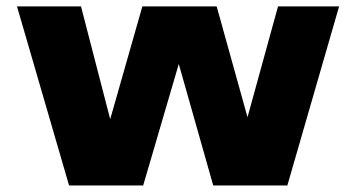

<svg xmlns="http://www.w3.org/2000/svg" viewBox="-20 -568 1090 588"><path d="M831.5 -548.5H1018.5L860 0H633L527.5 -372L418.5 0H191.5L32 -548.5H228L317.5 -203L416 -548.5H643.5L738 -209Z"/></svg>

Font: Encode Sans Expanded ExtraBold
Style: Regular
Weight: 800
Width: 7
Designer: Multiple Designers
Foundry: Impallari Type
Version: Version 2.000